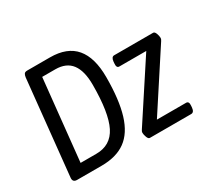

<svg xmlns="http://www.w3.org/2000/svg" viewBox="-140 -911 1205 1123"><g transform="rotate(-30 462.0 -350.0)"><path d="M86 0Q56 0 59 -30L125 -670Q127 -685 132.5 -692.5Q138 -700 154 -700H306Q422 -700 478 -633.5Q534 -567 534 -436Q534 -283 504.5 -186.5Q475 -90 413 -45Q351 0 251 0ZM153 -76H259Q357 -76 400 -161.5Q443 -247 443 -437Q443 -530 407.5 -577Q372 -624 298 -624H210ZM577 0Q567 0 560.5 -17.5Q554 -35 554 -48Q554 -56 561 -66L813 -451H631Q612 -451 615 -481L616 -493Q619 -523 638 -523H901Q911 -523 917.5 -506Q924 -489 924 -475Q924 -467 917 -457L666 -72H863Q883 -72 880 -42L879 -30Q876 0 856 0Z"/></g></svg>

Font: Asap Condensed Condensed Regular
Style: Italic
Weight: 400
Width: 3
Italic angle: -6°
Designer: Pablo Cosgaya
Foundry: Omnibus-Type
Version: Version 3.001; ttfautohint (v1.8.4.7-5d5b)